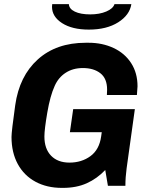

<svg xmlns="http://www.w3.org/2000/svg" viewBox="-20 -904 739 934"><path d="M649 -484Q649 -475 646 -442H500Q501 -451 501 -468Q501 -522 468.5 -547.5Q436 -573 383 -573Q335 -573 299.5 -550Q264 -527 246 -486Q224 -438 210 -356Q196 -274 196 -240Q196 -180 228.5 -146.5Q261 -113 318 -113Q377 -113 420 -144.5Q463 -176 472 -240L475 -261H320L336 -373H636L603 -136Q602 -129 596 -85.5Q590 -42 590 0H505L492 -77Q452 -35 402 -12.5Q352 10 286 10H281Q208 10 152.5 -20Q97 -50 66.5 -106Q36 -162 36 -238Q36 -264 54 -392Q74 -534 164 -615Q254 -696 397 -696H411Q478 -696 532.5 -670.5Q587 -645 618 -597Q649 -549 649 -484ZM233 -871Q233 -880 234 -884H315Q316 -861 344 -847.5Q372 -834 419 -834Q464 -834 497 -848Q530 -862 537 -884H619Q611 -831 555 -795.5Q499 -760 412 -760Q331 -760 282 -791.5Q233 -823 233 -871Z"/></svg>

Font: Chivo
Style: Bold Italic
Weight: 700
Italic angle: -8.05°
Designer: Hector Gatti
Foundry: Omnibus-Type
Version: Version 1.007